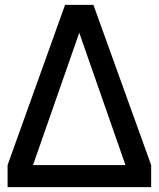

<svg xmlns="http://www.w3.org/2000/svg" viewBox="-20 -765 649 785"><path d="M11 0H598V-90L362 -745H246L11 -90ZM115 -90 304 -631 493 -90Z"/></svg>

Font: Plus Jakarta Sans Medium
Style: Regular
Weight: 500
Designer: Gumpita Rahayu
Foundry: Tokotype
Version: Version 2.004; ttfautohint (v1.8.3)